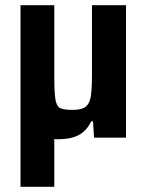

<svg xmlns="http://www.w3.org/2000/svg" viewBox="-20 -530 564 739"><path d="M465 -510V0H342L338 -63H331Q314 -27 283.5 -10.5Q253 6 203 6Q194 6 189 5V189H59V-510H189V-236Q189 -172 193.5 -146.5Q198 -121 211.5 -114Q225 -107 259 -107Q294 -107 309.5 -119Q325 -131 329.5 -159Q334 -187 334 -246V-510Z"/></svg>

Font: Saira Semi Condensed SemiBold
Style: Regular
Weight: 600
Width: 4
Designer: Hector Gatti with collaboration of the Omnibus-Type team
Foundry: Omnibus-Type
Version: Version 1.001; ttfautohint (v1.8)